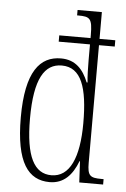

<svg xmlns="http://www.w3.org/2000/svg" viewBox="-54 -800 559 850"><g transform="rotate(5 225.0 -375.0)"><path d="M199 10C261 10 299 -31 323 -94H325L330 0H436V-24H427C376 -24 364 -32 364 -91V-613H434V-641H364V-760H256V-736H261C313 -736 324 -729 324 -655V-641H185V-613H324V-544C324 -510 325 -469 328 -444H324C301 -501 266 -540 202 -540C109 -540 47 -469 47 -265C47 -63 104 10 199 10ZM204 -21C128 -21 88 -93 88 -263C88 -441 132 -509 208 -509C295 -509 325 -421 325 -263C325 -109 285 -21 204 -21Z"/></g></svg>

Font: Noto Serif Georgian ExtraCondensed ExtraLight
Style: Regular
Weight: 200
Width: 2
Designer: Monotype Design Team, Akaki Razmadze
Foundry: Google LLC
Version: Version 2.003